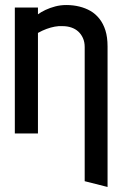

<svg xmlns="http://www.w3.org/2000/svg" viewBox="-20 -531 485 764"><path d="M317 -344V190L408 213V-346Q408 -383 399.5 -410Q391 -437 375.5 -456.5Q360 -476 340 -487.5Q320 -499 295.5 -505Q271 -511 244 -511Q221 -511 200 -505.5Q179 -500 161 -491.5Q143 -483 131 -474V-501H39V0H131V-400Q149 -410 165.5 -416Q182 -422 198 -425Q214 -428 229 -427Q248 -427 264 -421.5Q280 -416 291.5 -405.5Q303 -395 310 -379.5Q317 -364 317 -344Z"/></svg>

Font: Advent Pro SemiBold
Style: Regular
Weight: 600
Designer: VivaRado, Andreas Kalpakidis
Foundry: VivaRado, Andreas Kalpakidis
Version: Version 3.000